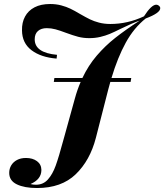

<svg xmlns="http://www.w3.org/2000/svg" viewBox="-20 -759 827 967"><path d="M787.1 -717.8Q787.1 -693.4 713.9 -666Q654.3 -618.7 613.3 -543.9Q572.3 -469.2 541.5 -366.2H641.1L637.7 -346.2H535.6Q531.7 -333.5 524.9 -307.1L462.9 -64.9Q433.6 48.8 361.6 118.4Q289.6 188 166.5 188Q103 188 64.7 169.4Q26.4 150.9 26.4 111.8Q26.4 90.8 36.6 73.7Q46.9 56.6 65.9 46.6Q85 36.6 110.8 36.6Q144.5 36.6 166.3 52.7Q188 68.8 188.5 96.7Q188.5 144.5 133.3 168Q147 171.4 161.1 171.4Q197.8 171.4 221.4 144.8Q245.1 118.2 260.7 74.7Q276.4 31.2 299.3 -54.2L303.7 -69.8L356.9 -262.2Q369.1 -307.1 386.2 -346.2H251L253.9 -366.2H395Q424.8 -429.2 467.3 -478.8Q509.8 -528.3 560.3 -568.1Q610.8 -607.9 683.6 -655.3Q646 -642.6 586.4 -613.3Q554.2 -597.2 532.5 -588.1Q510.7 -579.1 484.9 -573Q459 -566.9 429.7 -566.9Q399.9 -566.9 373.8 -573.7Q347.7 -580.6 312 -593.8Q281.2 -605.5 259.5 -611.3Q237.8 -617.2 215.3 -617.2Q187.5 -617.2 171.1 -602.8Q154.8 -588.4 154.8 -561Q154.8 -493.2 267.1 -482.9L265.1 -463.9Q186 -470.2 138.7 -506.1Q91.3 -542 90.8 -606Q89.8 -645.5 106 -675.5Q122.1 -705.6 154.1 -722.2Q186 -738.8 232.4 -738.8Q262.7 -738.8 288.3 -731.9Q314 -725.1 334.7 -715.1Q355.5 -705.1 383.3 -688.5Q413.1 -671.4 433.1 -661.6Q453.1 -651.9 479.2 -645Q505.4 -638.2 535.6 -638.2Q623 -638.2 705.1 -676.8Q742.7 -735.4 767.1 -735.4Q773.9 -735.4 780.8 -730Q787.1 -724.6 787.1 -717.8Z"/></svg>

Font: TypoPRO Playfair Display
Style: Bold Italic
Weight: 700
Italic angle: -14.9847°
Designer: Claus Eggers Sørensen
Foundry: Claus Eggers Sørensen
Version: Version 1.004;PS 001.004;hotconv 1.0.70;makeotf.lib2.5.58329